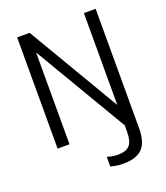

<svg xmlns="http://www.w3.org/2000/svg" viewBox="-169 -844 1023 1185"><g transform="rotate(-20 343.0 -251.5)"><path d="M523.4 6.8 165 -599.6H163.1V0H85V-730.5H167L521.5 -129.9H523.4V-730.5H600.6V52.7Q600.6 144.5 561.5 185.5Q522.5 226.6 433.6 226.6Q393.6 226.6 352.5 214.8V151.4Q387.7 163.1 423.8 163.1Q476.6 163.1 500 137.2Q523.4 111.3 523.4 48.8Z"/></g></svg>

Font: Mgen+ 1c regular
Style: Regular
Weight: 400
Designer: [Source Han Sans]
Ryoko NISHIZUKA  (kana & ideographs); Paul D. Hunt (Latin, Greek & Cyrillic); Wenlong ZHANG  (bopomofo
Version: Version 1.059.20150602